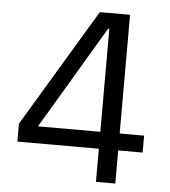

<svg xmlns="http://www.w3.org/2000/svg" viewBox="-51 -744 702 791"><g transform="rotate(5 300.0 -349.0)"><path d="M375 0V-137H38V-211L330 -698H455V-207H556V-137H455V0ZM117 -207H375V-633H370Z"/></g></svg>

Font: IBMPlexSans
Style: Regular
Weight: 400
Designer: Mike Abbink, Paul van der Laan, Pieter van Rosmalen
Foundry: Bold Monday
Version: Version 3.1